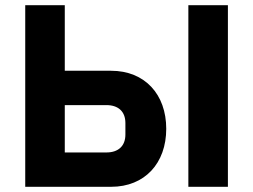

<svg xmlns="http://www.w3.org/2000/svg" viewBox="-20 -718 973 738"><path d="M77 0H407C537 0 619 -91 619 -223C619 -355 537 -446 407 -446H229V-698H77ZM229 -132V-314H389C434 -314 462 -290 462 -245V-201C462 -156 434 -132 389 -132ZM704 0H856V-698H704Z"/></svg>

Font: LVC Sans
Style: Bold
Weight: 700
Designer: Mike Abbink, Paul van der Laan, Pieter van Rosmalen
Foundry: Bold Monday
Version: Version 3.0